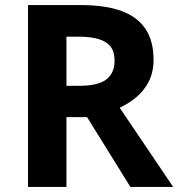

<svg xmlns="http://www.w3.org/2000/svg" viewBox="-20 -734 700 754"><path d="M298 -714Q395 -714 458 -690.5Q521 -667 552 -619.5Q583 -572 583 -500Q583 -451 564.5 -414.5Q546 -378 515.5 -352.5Q485 -327 450 -311L660 0H492L322 -274H241V0H90V-714ZM287 -590H241V-397H290Q365 -397 397.5 -422Q430 -447 430 -496Q430 -530 414.5 -550.5Q399 -571 367.5 -580.5Q336 -590 287 -590Z"/></svg>

Font: Noto Sans Thaana
Style: Regular
Weight: 400
Designer: Monotype Design Team
Foundry: Monotype Imaging Inc.
Version: Version 2.001